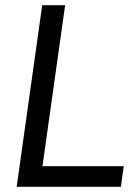

<svg xmlns="http://www.w3.org/2000/svg" viewBox="-20 -717 535 737"><path d="M44 0H444L455 -79H143L230 -697H142Z"/></svg>

Font: HK Grotesk
Style: Italic
Weight: 400
Italic angle: -16°
Designer: Alfredo Marco Pradil
Foundry: Hanken Design Co.
Version: Version 3.001;FEAKit 1.0